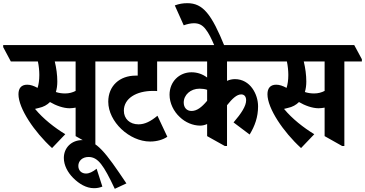

<svg xmlns="http://www.w3.org/2000/svg" viewBox="-82 -909 2293 1206"><path d="M245 21 328 -66C261 -107 190 -162 138 -225C145 -227 153 -229 162 -231C191 -237 214 -250 232 -268C269 -246 316 -229 355 -229C369 -229 382 -231 393 -233V-54L503 8H517V-523H627V-537L579 -626H-62V-613L-14 -523H156C162 -495 165 -464 165 -438C165 -406 161 -379 154 -357C130 -370 109 -377 89 -377C52 -377 34 -355 34 -317C34 -228 134 -80 245 21ZM278 -397C278 -438 272 -482 262 -523H393V-338C374 -328 352 -322 327 -322C306 -322 287 -325 269 -331C275 -351 278 -373 278 -397Z M508 273C528 273 543 270 561 263L525 151C499 171 479 181 458 181C431 181 410 163 410 133C410 102 435 77 474 77C534 77 569 129 639 277L712 243C580 46 524 -29 435 -29C367 -29 319 19 319 83C319 129 343 174 378 209C415 246 460 273 508 273Z M861 -20C904 -20 943 -32 969 -50L907 -182C865 -147 828 -128 788 -128C733 -128 696 -163 696 -214C696 -290 773 -338 879 -338C887 -338 898 -338 905 -337V-523H1024V-537L976 -626H503V-613L551 -523H783V-434C779 -434 774 -434 770 -434C670 -434 598 -370 598 -270C598 -145 730 -20 861 -20Z M1175 -120C1191 -120 1206 -124 1219 -130V-54L1330 8H1344V-248C1378 -291 1406 -316 1433 -316C1453 -316 1464 -302 1464 -279C1464 -243 1434 -197 1385 -140L1486 -64C1519 -118 1539 -174 1539 -241C1539 -281 1526 -322 1503 -354C1479 -388 1441 -412 1394 -412C1376 -412 1359 -408 1344 -401V-523H1626V-537L1579 -626H900V-613L948 -523H1219V-422C1191 -443 1158 -455 1121 -455C1044 -455 983 -396 983 -314C983 -261 1009 -209 1047 -174C1082 -140 1130 -120 1175 -120ZM1072 -265C1072 -313 1115 -352 1171 -352C1189 -352 1205 -350 1219 -345V-276C1184 -234 1154 -212 1121 -212C1090 -212 1072 -234 1072 -265Z M1268 -615H1330C1247 -820 1193 -889 1095 -889C1067 -889 1043 -885 1016 -875L1072 -750C1094 -758 1117 -763 1136 -763C1166 -763 1189 -753 1210 -725C1229 -701 1245 -669 1268 -615Z M1809 21 1892 -66C1825 -107 1754 -162 1702 -225C1709 -227 1717 -229 1726 -231C1755 -237 1778 -250 1796 -268C1833 -246 1880 -229 1919 -229C1933 -229 1946 -231 1957 -233V-54L2067 8H2081V-523H2191V-537L2143 -626H1502V-613L1550 -523H1720C1726 -495 1729 -464 1729 -438C1729 -406 1725 -379 1718 -357C1694 -370 1673 -377 1653 -377C1616 -377 1598 -355 1598 -317C1598 -228 1698 -80 1809 21ZM1842 -397C1842 -438 1836 -482 1826 -523H1957V-338C1938 -328 1916 -322 1891 -322C1870 -322 1851 -325 1833 -331C1839 -351 1842 -373 1842 -397Z"/></svg>

Font: Noto Serif Devanagari ExtraCondensed ExtraBold
Style: Regular
Weight: 800
Width: 2
Designer: Universal Thirst, Indian Type Foundry and the Monotype Design Team
Foundry: Monotype Imaging Inc.
Version: Version 2.004